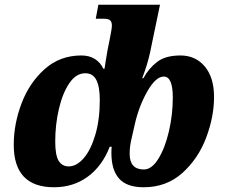

<svg xmlns="http://www.w3.org/2000/svg" viewBox="-20 -780 952 810"><path d="M38 -169Q38 -257 71 -344Q104 -431 168.5 -488.5Q233 -546 323 -546Q357 -546 380.5 -531Q404 -516 416 -490H421Q425 -519 434 -570L444 -620Q445 -626 448.5 -644.5Q452 -663 452 -672Q452 -687 445 -694Q438 -701 416 -701H384L395 -760H655L620 -592Q619 -585 613.5 -560Q608 -535 600 -508.5Q592 -482 580 -450H585Q607 -491 642.5 -518.5Q678 -546 741 -546Q805 -546 844 -499.5Q883 -453 883 -371Q883 -287 849.5 -198.5Q816 -110 749 -50Q682 10 586 10Q515 10 482.5 -26.5Q450 -63 450 -134Q450 -152 451 -161H443Q411 -79 350 -34.5Q289 10 208 10Q38 10 38 -169ZM401 -358Q401 -414 386.5 -442.5Q372 -471 340 -471Q301 -471 272.5 -429Q244 -387 228.5 -320.5Q213 -254 213 -183Q213 -125 227.5 -101.5Q242 -78 270 -78Q303 -78 333 -112.5Q363 -147 382 -211Q401 -275 401 -358ZM709 -369Q709 -457 671 -457Q637 -457 601.5 -394.5Q566 -332 549 -257L539 -213Q532 -183 529.5 -167.5Q527 -152 527 -131Q527 -65 587 -65Q620 -65 648 -110Q676 -155 692.5 -225.5Q709 -296 709 -369Z"/></svg>

Font: Noto Serif NarrowBlack
Style: Italic
Weight: 900
Width: 4
Italic angle: -12°
Designer: Monotype Design Team
Foundry: Monotype Imaging Inc.
Version: Version 1.001